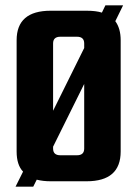

<svg xmlns="http://www.w3.org/2000/svg" viewBox="-20 -676 512 716"><path d="M430 -526V-111Q430 0 303 0H169Q140 0 117 -6L104 20H38L66 -36Q42 -61 42 -111V-526Q42 -636 169 -636H303Q338 -636 360 -629L373 -656H439L410 -597Q430 -570 430 -526ZM178 -514V-263L294 -497V-514Q294 -539 267 -539H205Q178 -539 178 -514ZM294 -122V-363L178 -129V-122Q178 -97 205 -97H267Q294 -97 294 -122Z"/></svg>

Font: Teko Semibold
Style: Regular
Weight: 600
Designer: Manushi Parikh, Jonny Pinhorn
Foundry: Indian Type Foundry
Version: Version 1.105;PS 1.0;hotconv 1.0.78;makeotf.lib2.5.61930; tt